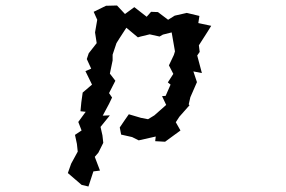

<svg xmlns="http://www.w3.org/2000/svg" viewBox="-20 -548 1040 699"><path d="M449 -132 435 -112 416 -84 421 -58 461 -49 485 -37 547 -51 545 -34 581 -32 637 -73 620 -103 633 -123 670 -165 667 -168 673 -194 697 -249 684 -288 715 -282 698 -346 707 -359 704 -383 736 -433 749 -454 702 -464 706 -490 660 -501 616 -491 592 -476 555 -504 530 -505 514 -487 469 -522 435 -497 406 -528 366 -527 321 -505 334 -476 326 -430 332 -391 303 -354 296 -333 312 -298 291 -289 315 -240 281 -211 276 -175 273 -143 292 -141 265 -104 277 -73 253 -57 260 -24 263 4 239 48 227 82 277 125 302 131 320 76 344 73 325 23 338 8 356 -28 353 -55 346 -86 380 -128 354 -127 377 -170 388 -193 377 -209 400 -254 380 -280 390 -328V-349L404 -391L414 -407L440 -447L482 -412L492 -415L525 -423L561 -415L573 -422L605 -430L617 -361L613 -348L595 -310L611 -279L591 -248L601 -240L583 -199L570 -198L585 -166L542 -128L519 -114L493 -119Z"/></svg>

Font: チョークS
Style: Regular
Weight: 400
Designer: [Stick] Fontworks Inc.
Foundry: [Stick] Fontworks Inc.
Version: Version 1.200;FEAKit 1.0